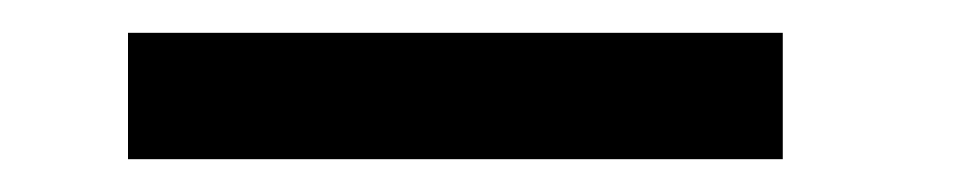

<svg xmlns="http://www.w3.org/2000/svg" viewBox="-20 -425 591 117"><path d="M457 -405V-328H58V-405Z"/></svg>

Font: Poppins A&M
Style: Regular-A&M
Weight: 400
Designer: Ninad Kale (Devanagari), Jonny Pinhorn (Latin)
Foundry: Indian Type Foundry
Version: 4.004